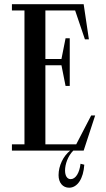

<svg xmlns="http://www.w3.org/2000/svg" viewBox="-20 -720 507 918"><path d="M318 136.5C300 136.5 291 119 291 95C291 65.5 304.5 26 330.5 0H380L435 -168H416L344.5 -30H197V-408H273.8L293.5 -309H313.5V-537H293.5L273.8 -438H197V-670H339.2L386 -532H405L380 -700H37V-670H97V-30H37V0H315.5C282.5 26 260 72.5 260 117.5C260 153.5 280 177.5 310.5 177.5C350.5 177.5 379 133.5 383 67.5L365 63C360 107 341.5 136.5 318 136.5Z"/></svg>

Font: Picaflor 12 pt
Style: Regular
Weight: 400
Designer: Ariel Martín Pérez
Foundry: Tunera Type Foundry
Version: Version 1.000;hotconv 1.0.109;makeotfexe 2.5.65596